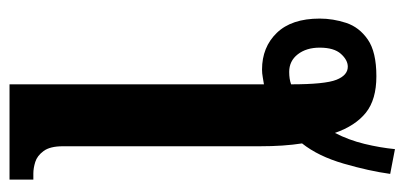

<svg xmlns="http://www.w3.org/2000/svg" viewBox="-243 -557 849 403"><g transform="rotate(-90 181.5 -355.5)"><path d="M18 39Q24 -5 39.5 -58.5Q55 -112 82 -146Q79 -165 77.5 -187Q76 -209 76 -235V-648Q76 -675 66 -688.5Q56 -702 43 -706Q30 -710 19 -710H6V-760H206V-226Q213 -227 221 -228.5Q229 -230 237 -230Q284 -230 314 -199Q344 -168 344 -109Q344 -81 335 -53.5Q326 -26 300 -8Q274 10 223 10Q174 10 146.5 -12Q119 -34 104 -77Q89 -48 81 -15Q73 18 70 49ZM243 -50Q257 -50 270 -64.5Q283 -79 283 -109Q283 -137 269 -155Q255 -173 232 -173Q217 -173 206 -169Q206 -98 215.5 -74Q225 -50 243 -50Z"/></g></svg>

Font: Noto Serif ExtraCondensed
Style: Bold
Weight: 700
Width: 2
Designer: Monotype Design Team
Foundry: Monotype Imaging Inc.
Version: Version 2.014; ttfautohint (v1.8.4.7-5d5b)